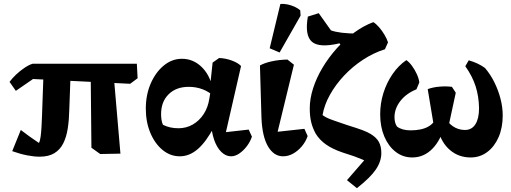

<svg xmlns="http://www.w3.org/2000/svg" viewBox="-20 -805 2677 1006"><path d="M63 -329 30 -376Q43 -394 64 -414Q85 -434 109 -450Q133 -466 151 -471H697L701 -395L662 -366L153 -391ZM187 16Q159 16 122.5 9Q86 2 44 -13L89 -124Q112 -106 136 -89Q160 -72 184 -56Q190 -67 193 -90Q196 -113 197.5 -141Q199 -169 200 -195L209 -450L351 -448L343 -230Q342 -177 335 -132Q328 -87 311.5 -54Q295 -21 265 -2.5Q235 16 187 16ZM505 2 459 -31 455 -439 573 -442 611 0Z M922 14Q872 14 831.5 -19.5Q791 -53 767.5 -109.5Q744 -166 744 -236Q744 -308 769.5 -367Q795 -426 838 -461.5Q881 -497 933 -497Q991 -497 1034.5 -456Q1078 -415 1093 -347L1102 -299Q1076 -324 1042 -337Q1008 -350 969 -350Q903 -350 863.5 -311Q824 -272 824 -207Q824 -190 826.5 -175.5Q829 -161 834 -151Q852 -142 872 -137.5Q892 -133 915 -133Q956 -133 990 -152.5Q1024 -172 1047 -207Q1070 -242 1077 -289L1084 -332L1081 -355L1094 -477L1128 -501Q1161 -500 1194 -488Q1227 -476 1243 -459L1156 -79L1140 -110L1283 -126L1300 -89Q1291 -62 1273 -38.5Q1255 -15 1233.5 -0.5Q1212 14 1191 14Q1163 14 1139.5 -9Q1116 -32 1102 -72.5Q1088 -113 1086 -164L1119 -118H1053L1102 -141Q1061 -63 1017 -24.5Q973 14 922 14Z M1463 14Q1415 14 1384.5 -37.5Q1354 -89 1350 -187L1342 -462Q1365 -475 1403 -483.5Q1441 -492 1486 -493L1520 -466L1427 -83L1392 -110L1575 -130L1592 -92Q1582 -63 1562 -39Q1542 -15 1516.5 -0.5Q1491 14 1463 14ZM1445 -530 1393 -552 1449 -784Q1468 -786 1488 -781.5Q1508 -777 1525 -769Q1542 -761 1553 -751L1555 -723Z M1850 181 1798 139 1904 17 1920 50Q1900 40 1880.5 31.5Q1861 23 1836 14Q1811 5 1775 -6Q1722 -24 1688 -48Q1654 -72 1634 -105Q1618 -134 1610.5 -165Q1603 -196 1603 -237Q1603 -288 1620.5 -342.5Q1638 -397 1670 -450.5Q1702 -504 1744 -551Q1786 -598 1835.5 -634Q1885 -670 1936 -689Q1951 -680 1966.5 -662Q1982 -644 1994.5 -623Q2007 -602 2013 -583L1997 -547Q1937 -528 1882 -492Q1827 -456 1782.5 -408.5Q1738 -361 1708.5 -308Q1679 -255 1670 -202Q1679 -195 1692 -188.5Q1705 -182 1729.5 -173.5Q1754 -165 1795 -151Q1853 -133 1879.5 -123Q1906 -113 1922 -103Q1952 -85 1965 -61.5Q1978 -38 1978 -3Q1978 41 1949 83.5Q1920 126 1850 181ZM1770 -562 1759 -578Q1653 -553 1614.5 -586Q1576 -619 1593 -718L1650 -736L1714 -646Q1735 -638 1771 -633.5Q1807 -629 1861 -629Z M2446 20Q2383 20 2337.5 -19Q2292 -58 2276 -125L2311 -198Q2323 -164 2352 -144Q2381 -124 2416 -124Q2452 -124 2471 -154Q2490 -184 2490 -238Q2489 -300 2472 -353Q2455 -406 2418 -458L2436 -489Q2485 -475 2521 -449Q2550 -415 2570.5 -373.5Q2591 -332 2602.5 -287.5Q2614 -243 2614 -200Q2614 -136 2592.5 -86.5Q2571 -37 2533 -8.5Q2495 20 2446 20ZM2140 20Q2091 20 2053 -9.5Q2015 -39 1993.5 -90Q1972 -141 1972 -206Q1972 -264 1989 -318Q2006 -372 2037 -417Q2068 -462 2109 -490Q2124 -480 2139 -459.5Q2154 -439 2164.5 -415.5Q2175 -392 2177 -373L2162 -337Q2108 -315 2077.5 -275.5Q2047 -236 2047 -191Q2047 -161 2060 -142Q2086 -122 2131 -122Q2248 -122 2270 -201L2312 -156Q2291 -72 2246 -26Q2201 20 2140 20ZM2257 -122 2221 -338Q2248 -348 2282.5 -351Q2317 -354 2348 -350L2368 -319L2326 -124Z"/></svg>

Font: Eczar SemiBold
Style: Regular
Weight: 600
Designer: Vaibhav Singh
Foundry: Rosetta Type Foundry
Version: Version 2.000